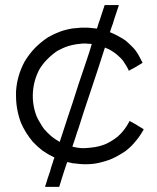

<svg xmlns="http://www.w3.org/2000/svg" viewBox="-20 -727 618 755"><path d="M264.6 -150.4Q269.5 -149.4 273.4 -148.4Q278.3 -147.5 283.2 -146.5Q287.1 -146.5 291 -145.5Q295.9 -145.5 299.8 -144.5Q301.8 -144.5 302.7 -144.5Q304.7 -144.5 305.7 -144.5Q306.6 -144.5 309.6 -144.5Q312.5 -144.5 313.5 -144.5Q333 -145.5 352.5 -148.4Q371.1 -151.4 389.6 -158.2Q404.3 -164.1 417 -171.9Q429.7 -179.7 442.4 -189.5Q458 -203.1 468.8 -217.8Q480.5 -233.4 490.2 -252Q492.2 -251 493.2 -249Q495.1 -248 497.1 -247.1Q498 -246.1 500 -246.1Q502 -245.1 502.9 -244.1Q505.9 -242.2 509.8 -240.2Q512.7 -238.3 516.6 -236.3Q519.5 -234.4 522.5 -232.4Q526.4 -230.5 529.3 -228.5Q533.2 -225.6 537.1 -223.6Q541 -221.7 544.9 -218.8Q543.9 -216.8 543.9 -215.8Q543 -213.9 542 -212.9Q528.3 -188.5 511.7 -169.9Q496.1 -150.4 474.6 -133.8Q459 -123 443.4 -114.3Q427.7 -105.5 410.2 -98.6Q394.5 -92.8 370.1 -86.9Q346.7 -81.1 313.5 -81.1Q303.7 -82 294.9 -82Q286.1 -83 277.3 -84Q271.5 -84 265.6 -85Q259.8 -85.9 253.9 -87.9Q248 -88.9 248 -88.9Q248 -88.9 244.1 -89.8Q241.2 -80.1 237.3 -69.3Q234.4 -59.6 230.5 -48.8Q228.5 -41 225.6 -33.2Q223.6 -25.4 220.7 -17.6Q218.8 -10.7 216.8 -4.9Q214.8 1 212.9 7.8Q210.9 7.8 210 7.8Q209 7.8 207 7.8Q203.1 7.8 198.2 7.8Q193.4 7.8 189.5 7.8Q185.5 7.8 182.6 7.8Q179.7 7.8 176.8 7.8Q171.9 7.8 167 7.8Q163.1 7.8 158.2 7.8Q158.2 6.8 157.2 5.9Q158.2 3.9 160.2 -2Q164.1 -14.6 168 -27.3Q171.9 -40 176.8 -52.7Q179.7 -61.5 181.6 -70.3Q184.6 -79.1 187.5 -87.9Q189.5 -92.8 190.4 -97.7Q192.4 -102.5 194.3 -107.4Q169.9 -119.1 148.4 -133.8Q127.9 -149.4 109.4 -168.9Q94.7 -186.5 83 -205.1Q71.3 -223.6 62.5 -244.1Q43 -295.9 43 -350.6Q43 -358.4 43 -367.2Q46.9 -429.7 77.1 -485.4Q94.7 -514.6 118.2 -539.1Q141.6 -562.5 169.9 -581.1Q192.4 -593.8 215.8 -602.5Q240.2 -611.3 265.6 -615.2Q270.5 -616.2 277.3 -616.2Q284.2 -617.2 289.1 -617.2Q293 -618.2 302.7 -618.2Q311.5 -618.2 313.5 -618.2Q319.3 -618.2 325.2 -618.2Q331.1 -618.2 336.9 -617.2Q341.8 -617.2 345.7 -616.2Q349.6 -616.2 354.5 -615.2Q358.4 -615.2 358.4 -615.2Q358.4 -615.2 361.3 -614.3Q364.3 -624 367.2 -633.8Q371.1 -643.6 374 -653.3Q377 -661.1 378.9 -668.9Q381.8 -675.8 383.8 -683.6Q385.7 -689.5 387.7 -695.3Q389.6 -701.2 391.6 -707Q393.6 -707 394.5 -707Q395.5 -707 397.5 -707Q401.4 -707 406.2 -707Q411.1 -707 415 -707Q418.9 -707 421.9 -707Q424.8 -707 427.7 -707Q432.6 -707 437.5 -707Q441.4 -707 446.3 -707Q446.3 -707 447.3 -706.1Q446.3 -703.1 444.3 -697.3Q440.4 -685.5 436.5 -673.8Q432.6 -662.1 428.7 -650.4Q425.8 -642.6 423.8 -633.8Q420.9 -626 418 -618.2Q417 -613.3 415 -609.4Q414.1 -604.5 412.1 -600.6Q428.7 -593.8 443.4 -585.9Q458 -578.1 472.7 -568.4Q483.4 -559.6 493.2 -549.8Q502.9 -541 511.7 -530.3Q520.5 -518.6 527.3 -505.9Q534.2 -493.2 541 -479.5Q539.1 -479.5 538.1 -478.5Q536.1 -477.5 535.2 -476.6Q530.3 -473.6 525.4 -470.7Q520.5 -467.8 515.6 -464.8Q511.7 -462.9 508.8 -460.9Q505.9 -459 502 -457Q498 -455.1 494.1 -453.1Q490.2 -450.2 486.3 -448.2Q486.3 -450.2 485.4 -452.1Q484.4 -454.1 483.4 -456.1Q477.5 -467.8 470.7 -477.5Q464.8 -488.3 456.1 -497.1Q448.2 -504.9 440.4 -511.7Q432.6 -518.6 422.9 -524.4Q416 -529.3 408.2 -533.2Q400.4 -537.1 392.6 -540Q377 -493.2 362.3 -446.3Q346.7 -399.4 331.1 -352.5Q320.3 -320.3 309.6 -288.1Q299.8 -255.9 289.1 -223.6Q286.1 -213.9 282.2 -204.1Q279.3 -194.3 276.4 -185.5Q273.4 -176.8 270.5 -168Q267.6 -159.2 264.6 -150.4ZM340.8 -553.7Q338.9 -553.7 335.9 -554.7Q333 -554.7 330.1 -554.7Q325.2 -555.7 319.3 -555.7Q313.5 -555.7 313.5 -555.7Q308.6 -555.7 304.7 -555.7Q299.8 -554.7 294.9 -554.7Q271.5 -552.7 249 -545.9Q227.5 -539.1 206.1 -527.3Q184.6 -512.7 167 -495.1Q148.4 -476.6 134.8 -454.1Q112.3 -411.1 109.4 -363.3Q106.4 -315.4 124 -269.5Q129.9 -255.9 137.7 -244.1Q144.5 -231.4 153.3 -219.7Q167 -204.1 181.6 -191.4Q197.3 -178.7 214.8 -168.9Q222.7 -191.4 229.5 -213.9Q237.3 -236.3 244.1 -258.8Q254.9 -292 266.6 -326.2Q277.3 -359.4 288.1 -393.6Q298.8 -423.8 308.6 -454.1Q318.4 -484.4 329.1 -515.6Q332 -525.4 335 -534.2Q337.9 -543.9 340.8 -553.7Z"/></svg>

Font: LeFont
Style: Light
Weight: 300
Designer: Leryon MEDIA
Version: Version 1.0